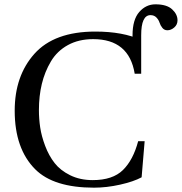

<svg xmlns="http://www.w3.org/2000/svg" viewBox="-20 -853 841 888"><path d="M633 -607H593V-690Q593 -762 624 -797.5Q655 -833 699 -833Q751 -833 776 -810Q801 -787 801 -759Q801 -739 786 -726Q771 -713 754 -713Q740 -713 731 -724Q722 -735 718 -748Q714 -761 703.5 -772Q693 -783 676 -783Q633 -783 633 -690ZM48 -341Q48 -502 139 -604Q231 -707 421 -707Q549 -707 633 -668V-512H603Q577 -672 411 -672Q344 -672 294 -644.5Q244 -617 215.5 -569Q187 -521 173.5 -465Q160 -409 160 -344Q160 -303 166 -263Q172 -223 189 -178Q206 -133 232.5 -99Q259 -65 304.5 -42.5Q350 -20 409 -20Q501 -20 548.5 -66.5Q596 -113 619 -200H649L635 -33Q598 -13 535.5 1Q473 15 415 15Q228 15 143 -70Q48 -165 48 -341Z"/></svg>

Font: Linguistics Pro
Style: Regular
Weight: 400
Designer: Stefan Peev, Context Ltd
Foundry: Stefan Peev, Context Ltd
Version: Version 001.000